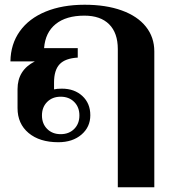

<svg xmlns="http://www.w3.org/2000/svg" viewBox="-20 -590 725 810"><path d="M477 -383Q477 -451 440.5 -487.5Q404 -524 336 -524Q259 -524 215 -488.5Q171 -453 166 -387H308V-347Q255 -344 231.5 -319Q208 -294 208 -242V-213Q220 -216 241 -216Q294 -216 327.5 -185Q361 -154 361 -104Q361 -54 323.5 -22Q286 10 226 10Q147 10 100.5 -29Q54 -68 54 -134V-214Q54 -294 127 -331H24Q25 -404 63.5 -458Q102 -512 172.5 -541Q243 -570 337 -570Q427 -570 493.5 -546Q560 -522 595.5 -477.5Q631 -433 631 -373V200H477ZM315 -103Q315 -138 293 -160Q271 -182 236 -182Q201 -182 179 -160Q157 -138 157 -103Q157 -68 179 -46Q201 -24 236 -24Q271 -24 293 -46Q315 -68 315 -103Z"/></svg>

Font: Fahkwang
Style: Bold
Weight: 700
Designer: Suppakit Chalermlarp | Katatrad Co.,Ltd.
Foundry: Cadson Demak Co.,Ltd.
Version: Version 1.000; ttfautohint (v1.6)